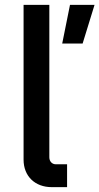

<svg xmlns="http://www.w3.org/2000/svg" viewBox="-20 -770 409 790"><path d="M193 0H256V-94H210C194 -94 183 -106 183 -123V-750H77V-113C77 -45 124 0 193 0ZM236 -591H320L369 -750H268Z"/></svg>

Font: Finlandica Medium
Style: Regular
Weight: 500
Designer: Niklas Ekholm, Juho Hiilivirta, Jaakko Suomalainen
Foundry: Helsinki Type Studio
Version: Version 2.000;Glyphs 3.2 (3202)